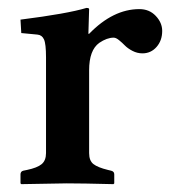

<svg xmlns="http://www.w3.org/2000/svg" viewBox="-20 -467 441 489"><path d="M207 -380.9Q268.1 -443.8 335 -443.8Q360.4 -443.8 376.7 -426.5Q393.1 -409.2 393.1 -388.2Q393.1 -363.8 378.7 -347.4Q364.3 -331.1 342.8 -331.1Q329.6 -331.1 317.4 -337.4Q305.2 -343.8 298.1 -351.1Q291 -358.4 283.2 -364.7Q275.4 -371.1 269.5 -371.1Q252.4 -371.1 232.9 -357.9Q207 -339.4 207 -288.1V-77.1Q207 -57.6 218 -49.1Q229 -40.5 254.9 -34.2L263.2 -32.2Q271 -30.3 271 -22.9V0L269 2Q189 0 149.9 0L34.2 2L32.2 0V-22.9Q32.2 -30.3 39.1 -32.2L48.8 -34.2Q74.7 -39.6 85.9 -48.8Q97.2 -58.1 97.2 -77.1V-320.8Q97.2 -355.5 92 -366.7Q86.9 -377.9 75.2 -378.9L34.2 -382.8L32.2 -417Q151.4 -432.1 200.2 -446.8Q207 -446.8 207 -443.8L205.1 -380.9Z"/></svg>

Font: Linux Libertine G
Style: Semibold
Weight: 600
Designer: Philipp H. Poll
Foundry: Philipp H. Poll
Version: Version 5.1.1